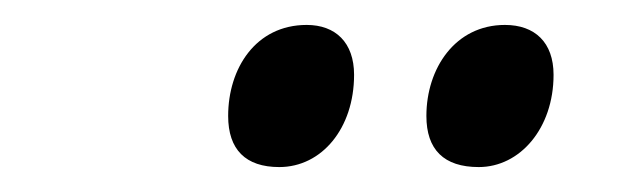

<svg xmlns="http://www.w3.org/2000/svg" viewBox="-20 -761 500 154"><path d="M364 -627C397 -627 424 -658 424 -701C424 -727 409 -741 385 -741C345 -741 322 -706 322 -668C322 -641 336 -627 364 -627ZM204 -627C238 -627 264 -658 264 -701C264 -727 249 -741 226 -741C185 -741 163 -706 163 -668C163 -641 177 -627 204 -627Z"/></svg>

Font: Noto Sans UI Condensed Medium
Style: Italic
Weight: 500
Width: 3
Italic angle: -12°
Designer: Monotype Design Team
Foundry: Monotype Imaging Inc.
Version: Version 1.901